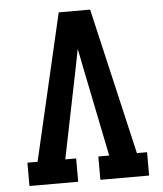

<svg xmlns="http://www.w3.org/2000/svg" viewBox="-53 -781 705 828"><g transform="rotate(-5 300.0 -367.5)"><path d="M41 0V-101H85L232 -735H368L515 -101H559V0H348V-101H395L316 -490Q312 -510 308 -530.5Q304 -551 300 -571Q296 -551 292 -530.5Q288 -510 284 -490L205 -101H252V0Z"/></g></svg>

Font: Iosevka HT Extended
Style: Bold
Weight: 700
Width: 7
Monospace: yes
Designer: Belleve Invis
Foundry: Belleve Invis
Version: Version 32.3.0; ttfautohint (v1.8.4)